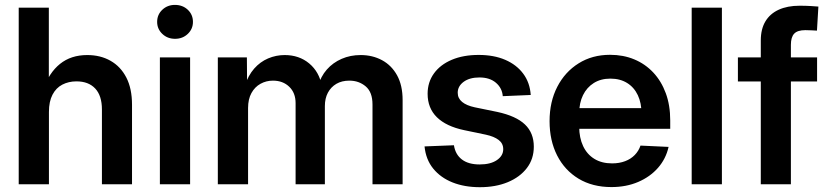

<svg xmlns="http://www.w3.org/2000/svg" viewBox="-20 -759 3409 791"><path d="M181.6 -297.9V0H57.1V-727.5H181.2V-390.1H157.7Q182.1 -459.5 227.3 -495.8Q272.5 -532.2 339.4 -532.2Q394 -532.2 435.5 -508.5Q477.1 -484.9 500.5 -439.5Q523.9 -394 523.9 -327.6V0H399.9V-308.1Q399.9 -364.7 372.3 -394.3Q344.7 -423.8 294.9 -423.8Q262.7 -423.8 236.8 -410.4Q210.9 -397 196.3 -368.9Q181.6 -340.8 181.6 -297.9Z M638.7 0V-522.5H763.2V0ZM701.2 -599.1Q669.9 -599.1 648.7 -619.4Q627.4 -639.6 627.4 -668.9Q627.4 -698.7 648.7 -718.8Q669.9 -738.8 700.7 -738.8Q732.4 -738.8 753.7 -718.8Q774.9 -698.7 774.9 -668.9Q774.9 -639.6 753.7 -619.4Q732.4 -599.1 701.2 -599.1Z M877.4 0V-522.5H997.1L998 -405.8H988.8Q1002.4 -448.2 1027.1 -476.3Q1051.8 -504.4 1084.5 -518.3Q1117.2 -532.2 1152.8 -532.2Q1212.4 -532.2 1253.9 -497.6Q1295.4 -462.9 1306.2 -404.3H1290.5Q1301.3 -443.8 1326.4 -472.4Q1351.6 -501 1387.5 -516.6Q1423.3 -532.2 1465.8 -532.2Q1514.6 -532.2 1554 -511Q1593.3 -489.7 1616 -448.5Q1638.7 -407.2 1638.7 -346.7V0H1514.6V-328.6Q1514.6 -379.4 1486.6 -403.1Q1458.5 -426.8 1419.4 -426.8Q1388.2 -426.8 1365.7 -413.6Q1343.3 -400.4 1330.8 -377Q1318.4 -353.5 1318.4 -322.3V0H1197.8V-334Q1197.8 -376.5 1171.6 -401.6Q1145.5 -426.8 1104.5 -426.8Q1076.7 -426.8 1053.2 -413.8Q1029.8 -400.9 1015.9 -375.7Q1002 -350.6 1002 -314V0Z M1957 12.2Q1894 12.2 1844.7 -7.3Q1795.4 -26.9 1764.9 -64.2Q1734.4 -101.6 1729 -155.8L1850.1 -160.6Q1856 -122.6 1882.8 -102.1Q1909.7 -81.5 1956.1 -81.5Q2001 -81.5 2027.1 -99.4Q2053.2 -117.2 2053.2 -144.5Q2053.2 -168 2034.4 -182.4Q2015.6 -196.8 1981.9 -204.1L1892.6 -222.7Q1818.4 -238.3 1780 -275.9Q1741.7 -313.5 1741.7 -372.6Q1741.7 -420.4 1767.8 -456.5Q1793.9 -492.7 1841.3 -512.7Q1888.7 -532.7 1952.1 -532.7Q2014.6 -532.7 2061.5 -512.5Q2108.4 -492.2 2135.7 -455.3Q2163.1 -418.5 2166.5 -367.7L2051.3 -362.8Q2048.8 -396 2023.2 -418Q1997.6 -439.9 1955.1 -439.9Q1914.6 -439.9 1890.1 -421.9Q1865.7 -403.8 1865.7 -377Q1865.7 -354 1883.8 -339.1Q1901.9 -324.2 1936 -316.9L2028.8 -297.9Q2106 -281.2 2142.6 -246.3Q2179.2 -211.4 2179.2 -154.8Q2179.2 -104 2150.6 -66.7Q2122.1 -29.3 2072 -8.5Q2022 12.2 1957 12.2Z M2499 11.7Q2420.9 11.7 2363.5 -22.9Q2306.2 -57.6 2275.1 -118.9Q2244.1 -180.2 2244.1 -259.8Q2244.1 -339.8 2275.9 -401.4Q2307.6 -462.9 2363.8 -498Q2419.9 -533.2 2493.2 -533.2Q2547.9 -533.2 2593 -514.4Q2638.2 -495.6 2671.4 -460.2Q2704.6 -424.8 2722.9 -375Q2741.2 -325.2 2741.2 -263.2V-228.5H2295.9V-313.5H2678.7L2623 -290Q2623 -334.5 2607.7 -366.9Q2592.3 -399.4 2563.5 -417.2Q2534.7 -435.1 2494.6 -435.1Q2455.1 -435.1 2426.3 -417Q2397.5 -398.9 2381.8 -366.9Q2366.2 -335 2366.2 -292V-237.3Q2366.2 -191.4 2382.3 -157.2Q2398.4 -123 2428.7 -104.5Q2459 -85.9 2501.5 -85.9Q2531.7 -85.9 2555.4 -95Q2579.1 -104 2595.2 -120.6Q2611.3 -137.2 2618.7 -159.2L2734.4 -153.8Q2723.6 -105 2690.9 -67.6Q2658.2 -30.3 2608.9 -9.3Q2559.6 11.7 2499 11.7Z M2954.1 -727.5V0H2829.6V-727.5Z M3346.2 -522.5V-423.3H3020V-522.5ZM3114.3 0V-592.3Q3114.3 -639.2 3133.3 -670.9Q3152.3 -702.6 3188.2 -719Q3224.1 -735.4 3273.9 -735.4Q3299.3 -735.4 3321 -734.1Q3342.8 -732.9 3351.6 -731.9L3345.7 -632.8Q3339.4 -633.3 3324.5 -634Q3309.6 -634.8 3297.9 -634.8Q3265.6 -634.8 3252 -620.4Q3238.3 -606 3238.3 -574.2V0Z"/></svg>

Font: Inter 28pt SemiBold
Style: Regular
Weight: 600
Designer: Rasmus Andersson
Foundry: rsms
Version: Version 4.001;git-66647c0bb